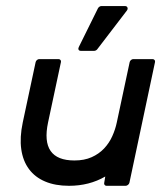

<svg xmlns="http://www.w3.org/2000/svg" viewBox="-20 -596 526 626"><path d="M327.1 9.8Q323.2 9.8 321 6.8Q318.8 3.9 319.8 0L323.2 -20.5Q271 9.8 205.1 9.8Q160.2 9.8 127.2 -4.2Q94.2 -18.1 74.5 -44.7Q54.7 -71.3 49.3 -109.6Q43.9 -147.9 54.2 -196.8L96.2 -393.6Q97.2 -397.5 100.6 -400.4Q104 -403.3 107.9 -403.3H170.9Q174.8 -403.3 177.2 -400.4Q179.7 -397.5 178.7 -393.6L136.7 -196.8Q110.4 -72.8 222.7 -72.8Q254.9 -72.8 278.8 -83.5Q302.7 -94.2 319.3 -111.8Q335.9 -129.4 345.9 -151.6Q356 -173.8 360.8 -196.8L402.8 -393.6Q403.8 -397.5 407.2 -400.4Q410.6 -403.3 414.6 -403.3H477.5Q481.4 -403.3 483.9 -400.4Q486.3 -397.5 485.4 -393.6L401.9 0Q400.9 3.9 397.2 6.8Q393.6 9.8 389.6 9.8ZM387.7 -576.2Q393.6 -576.2 395.5 -571.5Q397.5 -566.9 393.6 -561.5L296.9 -435.1Q295.4 -433.1 292.5 -431.6Q289.6 -430.2 287.1 -430.2H243.7Q238.3 -430.2 236.3 -433.8Q234.4 -437.5 236.8 -442.4L299.3 -568.8Q300.8 -571.8 304 -574Q307.1 -576.2 310.1 -576.2Z"/></svg>

Font: Fibel Nord
Style: Bold Italic
Weight: 700
Designer: Peter Wiegel
Foundry: Peter Wioegel
Version: Version 000.000